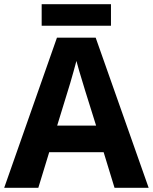

<svg xmlns="http://www.w3.org/2000/svg" viewBox="-20 -897 730 917"><path d="M527 0 475 -170H215L163 0H0L252 -717H437L690 0ZM387 -463Q382 -480 374 -506Q366 -532 358 -559Q350 -586 345 -606Q340 -586 331.5 -556.5Q323 -527 315.5 -500.5Q308 -474 304 -463L253 -297H439ZM510 -877V-774H179V-877Z"/></svg>

Font: Noto Sans Cham
Style: Bold
Weight: 700
Version: Version 2.002